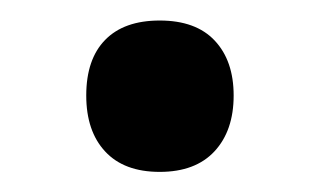

<svg xmlns="http://www.w3.org/2000/svg" viewBox="-20 -155 315 189"><path d="M64.9 -61Q64.9 -96.7 83.5 -115.7Q102.1 -134.8 137.2 -134.8Q172.9 -134.8 191.4 -115Q210 -95.2 210 -61Q210 -26.4 191.2 -6.1Q172.4 14.2 137.2 14.2Q102.1 14.2 83.5 -5.9Q64.9 -25.9 64.9 -61Z"/></svg>

Font: f2_44652          
Style: Regular
Weight: 600
Foundry: Ascender Corporation
Version: Version 1.10